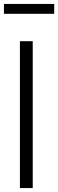

<svg xmlns="http://www.w3.org/2000/svg" viewBox="-22 -954 295 974"><path d="M79 -745H144V0H79ZM-2 -934H253V-884H-2Z"/></svg>

Font: BLUETTI 2.0 Extralight
Style: Roman
Weight: 200
Designer: Stijn de Vries
Foundry: tokotype
Version: Version 2.005;October 31, 2023;FontCreator 14.0.0.2814 64-bi